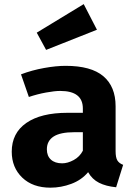

<svg xmlns="http://www.w3.org/2000/svg" viewBox="-20 -876 655 914"><path d="M530.3 -156.9Q530.3 -126.2 538.7 -112.3Q547.2 -98.5 566.2 -91.3L532.8 15.4Q484.6 10.8 451.5 -5.9Q418.5 -22.6 399.5 -56.4Q368.2 -19 319.5 -0.8Q270.8 17.4 220 17.4Q135.9 17.4 85.9 -30.5Q35.9 -78.5 35.9 -153.8Q35.9 -242.6 105.4 -290.8Q174.9 -339 301 -339H374.4V-359.5Q374.4 -443.1 266.7 -443.1Q240.5 -443.1 199.5 -435.6Q158.5 -428.2 117.4 -414.4L80 -522.1Q132.8 -542.1 190 -552.3Q247.2 -562.6 292.3 -562.6Q413.8 -562.6 472.1 -513.1Q530.3 -463.6 530.3 -370.3ZM275.9 -98.5Q302.1 -98.5 330.8 -114.1Q359.5 -129.7 374.4 -158.5V-246.7H334.4Q266.7 -246.7 234.9 -225.9Q203.1 -205.1 203.1 -165.1Q203.1 -133.8 222.3 -116.2Q241.5 -98.5 275.9 -98.5ZM378.5 -856.4 441.5 -734.4 199.5 -638.5 154.9 -720.5Z"/></svg>

Font: Fira Code
Style: Bold
Weight: 700
Monospace: yes
Designer: Carrois Corporate, Edenspiekermann AG, Nikita Prokopov
Foundry: Carrois Corporate, Edenspiekermann AG, Nikita Prokopov
Version: Version 6.000; ttfautohint (v1.8.2) -l 8 -r 50 -G 200 -x 14 